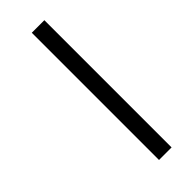

<svg xmlns="http://www.w3.org/2000/svg" viewBox="-260 -677 843 843"><g transform="rotate(-45 161.0 -256.0)"><path d="M158 139H236V-651H158Z"/></g></svg>

Font: Noto Sans Telugu Condensed
Style: Regular
Weight: 400
Width: 3
Designer: Jelle Bosma - Monotype Design Team
Foundry: Monotype Imaging Inc.
Version: Version 2.005